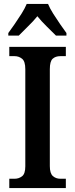

<svg xmlns="http://www.w3.org/2000/svg" viewBox="-20 -951 379 971"><path d="M27 0V-47H54Q75 -47 91.5 -59.5Q108 -72 108 -110V-601Q108 -641 91.5 -654Q75 -667 54 -667H27V-714H313V-667H285Q261 -667 246.5 -654Q232 -641 232 -601V-111Q232 -74 247.5 -60.5Q263 -47 285 -47H313V0ZM22 -784Q36 -803 54 -829Q72 -855 89 -882Q106 -909 115 -931H223Q232 -909 249 -882Q266 -855 284 -829Q302 -803 316 -784V-771H263Q244 -790 216 -817.5Q188 -845 169 -869Q149 -844 122 -818Q95 -792 75 -771H22Z"/></svg>

Font: Noto Serif Lao Condensed SemiBold
Style: Regular
Weight: 600
Width: 3
Designer: Monotype Design Team
Foundry: Monotype Imaging Inc.
Version: Version 2.003; ttfautohint (v1.8.4.7-5d5b)